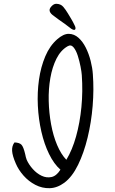

<svg xmlns="http://www.w3.org/2000/svg" viewBox="-20 -968 603 1007"><path d="M318 -10Q280 18 240.5 19Q201 20 165.5 1.5Q130 -17 103.5 -47Q77 -77 63 -110Q45 -151 43.5 -177Q42 -203 56 -221Q82 -220 92.5 -209Q103 -198 112 -160Q115 -143 120 -130Q131 -105 152 -81.5Q173 -58 198.5 -46Q224 -34 250 -39.5Q276 -45 297 -78Q263 -108 237.5 -160Q212 -212 197 -277.5Q182 -343 178.5 -413.5Q175 -484 184.5 -550.5Q194 -617 217.5 -672.5Q241 -728 280 -762Q313 -791 341 -790.5Q369 -790 391.5 -770Q414 -750 430 -718Q446 -686 455.5 -648.5Q465 -611 467 -578Q473 -499 466 -413Q459 -327 439.5 -246.5Q420 -166 389.5 -103.5Q359 -41 318 -10ZM328 -130Q359 -181 379 -252.5Q399 -324 407 -406.5Q415 -489 409 -574Q408 -590 402.5 -618.5Q397 -647 388 -675.5Q379 -704 365.5 -720Q352 -736 334 -725Q298 -704 276 -660Q254 -616 244 -558.5Q234 -501 235.5 -438.5Q237 -376 248 -316Q259 -256 279.5 -207.5Q300 -159 328 -130ZM354 -817Q337 -830 321 -842Q305 -854 287 -866Q271 -877 255.5 -889.5Q240 -902 240 -915Q240 -925 252 -937Q264 -949 277 -948Q299 -947 311.5 -932.5Q324 -918 336 -898Q345 -883 354 -868Q363 -853 371 -836Q379 -821 374.5 -814Q370 -807 354 -817Z"/></svg>

Font: Yuji Hentaigana Akari
Style: Regular
Weight: 400
Designer: Kataoka Yuji
Foundry: Kinuta Font Factory
Version: Version 3.002